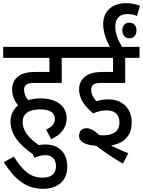

<svg xmlns="http://www.w3.org/2000/svg" viewBox="-20 -916 898 1204"><path d="M249 268C347 268 402 213 402 130C402 46 353 -10 263 -10C250 -10 237 -9 223 -6C155 -54 122 -99 122 -151C122 -202 159 -230 231 -230C297 -230 324 -207 324 -171C324 -135 299 -116 269 -104L301 -43C359 -70 398 -111 398 -176C398 -239 349 -299 233 -299C206 -299 180 -295 157 -288C141 -307 131 -328 131 -352C131 -364 134 -376 142 -382C152 -392 165 -396 196 -396H367V-553H452V-622H0V-553H290V-465H206C144 -465 112 -453 88 -432C68 -414 56 -388 56 -355C56 -313 74 -279 93 -255C64 -230 46 -197 46 -156C46 -72 99 -10 186 51L196 74C218 64 238 57 264 57C299 57 331 75 331 126C331 174 301 198 246 198C173 198 125 158 67 66L4 101C66 198 136 268 249 268Z M648 -224C704 -224 729 -194 729 -149C729 -91 688 -67 623 -67C617 -67 609 -68 602 -69C570 -101 544 -112 522 -112C493 -112 476 -93 476 -64C476 -23 519 -7 583 -2C633 36 688 74 750 110L785 45C748 30 708 13 676 -4C760 -17 806 -68 806 -147C806 -235 749 -293 659 -293C636 -293 608 -289 584 -281C567 -301 552 -323 552 -352C552 -364 555 -376 562 -382C572 -392 585 -396 616 -396H765V-553H855V-622H745C719 -667 703 -705 703 -748C703 -793 724 -828 779 -828C800 -828 820 -824 839 -816L858 -880C831 -890 804 -896 769 -896C689 -896 627 -851 627 -764C627 -717 645 -666 669 -622H439V-553H689V-465H630C565 -465 533 -453 509 -432C488 -414 476 -388 476 -355C476 -290 520 -242 564 -205C592 -217 621 -224 648 -224ZM747 -725C747 -696 764 -676 791 -676C819 -676 836 -696 836 -725C836 -754 819 -774 791 -774C764 -774 747 -754 747 -725Z"/></svg>

Font: Noto Sans Devanagari UI Condensed
Style: Regular
Weight: 400
Width: 3
Designer: Jelle Bosma - Monotype Design Team
Foundry: Monotype Imaging Inc.
Version: Version 2.003